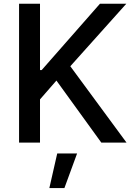

<svg xmlns="http://www.w3.org/2000/svg" viewBox="-20 -747 704 1006"><path d="M642.8 0H510.7L275.6 -324.9L189.6 -226.2V0H79.9V-727.3H189.6V-380H198.5L503.6 -727.3H641.7L348.4 -399.9ZM317.5 238.3H238.6L279.8 57.2H383.9Z"/></svg>

Font: Linik Sans Medium
Style: Regular
Weight: 500
Designer: Rasmus Andersson (font), Cristiano Sobral (main changes)
Foundry: rsms
Version: Version 3.018;June 1, 2022;FontCreator 14.0.0.2814 64-bit; t